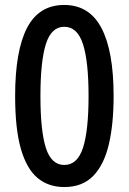

<svg xmlns="http://www.w3.org/2000/svg" viewBox="-20 -744 520 774"><path d="M438 -357Q438 -243 418.5 -161Q399 -79 355.5 -34.5Q312 10 239 10Q175 10 131 -27Q87 -64 64 -144.5Q41 -225 41 -357Q41 -539 89 -631.5Q137 -724 239 -724Q340 -724 389 -631Q438 -538 438 -357ZM143 -357Q143 -216 165 -147.5Q187 -79 239 -79Q292 -79 314.5 -148Q337 -217 337 -357Q337 -496 314.5 -566Q292 -636 239 -636Q187 -636 165 -566.5Q143 -497 143 -357Z"/></svg>

Font: Noto Sans Myanmar Condensed Medium
Style: Regular
Weight: 500
Width: 3
Designer: Monotype Design Team
Foundry: Monotype Imaging Inc.
Version: Version 2.107; ttfautohint (v1.8.4.7-5d5b)